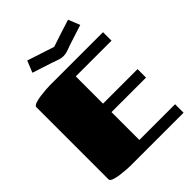

<svg xmlns="http://www.w3.org/2000/svg" viewBox="-238 -991 1121 1121"><g transform="rotate(-45 322.5 -430.5)"><path d="M605 -370V-300H320V-70H615V0H175Q166 0 143 -1.5Q120 -3 94 -6.5Q68 -10 49 -17Q30 -24 30 -35V-630Q30 -641 49 -648Q68 -655 94 -658.5Q120 -662 143 -663.5Q166 -665 175 -665H615V-595H320V-370ZM185 -861 353 -806Q395 -820 437 -834Q479 -848 522 -861L551 -789L427 -749Q410 -743 391 -736Q372 -729 353 -729Q335 -729 315.5 -736Q296 -743 279 -749L156 -789Z"/></g></svg>

Font: Gajraj One
Style: Regular
Weight: 400
Designer: Saurabh Sharma
Foundry: Saurabh Sharma
Version: Version 1.000